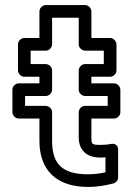

<svg xmlns="http://www.w3.org/2000/svg" viewBox="-20 -703 535 758"><path d="M326.8 -15C225.8 -15 185.7 -56.2 185.7 -146V-260C185.7 -275.1 171.4 -285 160.7 -285H79V-324H160.7C175.8 -324 185.7 -338.3 185.7 -349V-425C185.7 -440.1 171.4 -450 160.7 -450H101V-503H160.7C175.8 -503 185.7 -517.3 185.7 -528V-633H290.8V-528C290.8 -512.9 305.1 -503 315.8 -503H389.8V-450H315.8C300.7 -450 290.8 -435.7 290.8 -425V-349C290.8 -333.9 305.1 -324 315.8 -324H405.2V-285H315.8C300.7 -285 290.8 -270.7 290.8 -260V-161C290.8 -109.4 323.1 -81 375.2 -81C382.1 -81 391.4 -81.3 396.4 -81.6V-22.7C375.2 -18.1 354 -15 326.8 -15ZM326.8 35C367.2 35 398.3 28.6 427.5 21.2C437.3 18.8 446.4 8.9 446.4 -3V-110C446.4 -139.2 421.9 -135.8 415.9 -134.4C405.6 -132.1 391.6 -131 375.2 -131C342.4 -131 340.8 -134.1 340.8 -161V-235H430.2C440.9 -235 455.2 -244.9 455.2 -260V-349C455.2 -359.7 445.3 -374 430.2 -374H340.8V-400H414.8C425.5 -400 439.8 -409.9 439.8 -425V-528C439.8 -538.7 429.9 -553 414.8 -553H340.8V-658C340.8 -668.7 330.9 -683 315.8 -683H160.7C150 -683 135.7 -673.1 135.7 -658V-553H76C65.3 -553 51 -543.1 51 -528V-425C51 -414.3 60.9 -400 76 -400H135.7V-374H54C43.3 -374 29 -364.1 29 -349V-260C29 -249.3 38.9 -235 54 -235H135.7V-146C135.7 -30.7 204.2 35 326.8 35Z"/></svg>

Font: Asimov
Style: WidOu
Weight: 500
Designer: Google
Version: Version 2.000980; 2014